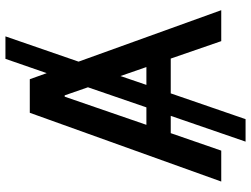

<svg xmlns="http://www.w3.org/2000/svg" viewBox="-129 -708 927 709"><g transform="rotate(-90 334.5 -353.5)"><path d="M461.4 -526.9 651.4 0H537.1L472.7 -186.5H344.2L249 89.8H166L261.2 -186.5H197.3L132.8 0H18.6L272.5 -707H396.5L418.9 -644.5L471.7 -796.9H554.7ZM292.5 -276.4 366.7 -492.2 336.9 -578.1H332L228 -276.4ZM441.4 -276.4 408.2 -372.1 375.5 -276.4Z"/></g></svg>

Font: Pretendard Std Medium
Style: Regular
Weight: 500
Designer: Base glyphs from Inter by Rasmus Andersson; Hangeul glyphs from Noto Sans CJK(Source Han Sans) by Jang Soo-young and Kan
Foundry: Kil Hyung-jin
Version: Version 1.309